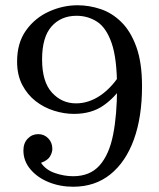

<svg xmlns="http://www.w3.org/2000/svg" viewBox="-20 -700 605 730"><path d="M258 10Q208 10 165 -7.5Q122 -25 95.5 -56.5Q69 -88 69 -128Q69 -156 85.5 -173Q102 -190 125 -190Q148 -190 163.5 -174Q179 -158 179 -134Q179 -120 170 -105Q161 -90 136 -81Q154 -54 189 -42Q224 -30 258 -30Q322 -30 358.5 -71Q395 -112 410 -187.5Q425 -263 425 -366Q425 -477 404.5 -536Q384 -595 349 -617.5Q314 -640 271 -640Q212 -640 176 -599.5Q140 -559 140 -474Q140 -389 177.5 -348Q215 -307 269 -307Q318 -307 363 -338Q408 -369 445 -430V-375Q419 -331 373.5 -299Q328 -267 261 -267Q224 -267 185.5 -279Q147 -291 115.5 -315.5Q84 -340 64.5 -377.5Q45 -415 45 -466Q45 -537 79 -584.5Q113 -632 166 -656Q219 -680 275 -680Q319 -680 362.5 -665.5Q406 -651 441.5 -616Q477 -581 498.5 -521.5Q520 -462 520 -372Q520 -255 489 -169.5Q458 -84 399.5 -37Q341 10 258 10Z"/></svg>

Font: Brygada 1918
Style: Regular
Weight: 400
Designer: Mateusz Machalski | Borys Kosmynka | Przemek Hoffer
Foundry: NIEPODLEGLA 2018
Version: Version 3.006